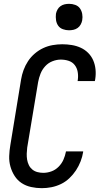

<svg xmlns="http://www.w3.org/2000/svg" viewBox="-20 -974 540 1002"><path d="M198 8Q170 8 142.5 2Q115 -4 93 -18.5Q71 -33 56.5 -55.5Q42 -78 34.5 -104.5Q27 -131 28 -159.5Q29 -188 34 -217L90 -559Q94 -584 103 -608.5Q112 -633 126.5 -655Q141 -677 161.5 -694.5Q182 -712 205.5 -723Q229 -734 254.5 -738.5Q280 -743 305 -743Q330 -743 354.5 -739Q379 -735 401 -725Q423 -715 440 -698Q457 -681 466.5 -659Q476 -637 478.5 -612Q481 -587 477 -561L475 -551H385L386 -557Q389 -578 385.5 -598.5Q382 -619 370 -634.5Q358 -650 338.5 -656.5Q319 -663 297 -663Q276 -663 254 -654.5Q232 -646 216 -628.5Q200 -611 191.5 -589.5Q183 -568 179 -546L122 -204Q120 -188 119.5 -172Q119 -156 121.5 -141Q124 -126 130.5 -112.5Q137 -99 148.5 -89.5Q160 -80 175 -76Q190 -72 206 -72Q227 -72 248 -79.5Q269 -87 285.5 -103.5Q302 -120 311 -140.5Q320 -161 324 -182V-184H414V-181Q410 -156 400.5 -131.5Q391 -107 376.5 -85Q362 -63 342 -44Q322 -25 298 -13.5Q274 -2 248.5 3Q223 8 198 8ZM340 -816Q324 -816 308.5 -821.5Q293 -827 284 -839.5Q275 -852 272.5 -868.5Q270 -885 272 -902Q274 -913 280 -924Q286 -935 296 -942Q306 -949 317.5 -951.5Q329 -954 341 -954Q357 -954 372.5 -948.5Q388 -943 397 -930.5Q406 -918 409 -901.5Q412 -885 409 -868Q407 -857 401 -846Q395 -835 385 -828Q375 -821 363.5 -818.5Q352 -816 340 -816Z"/></svg>

Font: Iosevka Medium Oblique
Style: Regular
Weight: 500
Italic angle: -9°
Monospace: yes
Designer: Belleve Invis
Foundry: Belleve Invis
Version: Version 32.5.0; ttfautohint (v1.8.4)